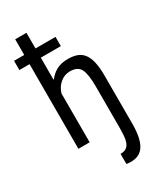

<svg xmlns="http://www.w3.org/2000/svg" viewBox="-227 -778 894 1063"><g transform="rotate(-30 220.5 -246.0)"><path d="M-2 -600H63V-700H135V-600H263V-541H135V-401H138Q158 -428 187.5 -444Q217 -460 261 -460Q294 -460 318.5 -451Q343 -442 359 -421Q375 -400 383 -365Q391 -330 391 -278V29Q391 130 358 173.5Q325 217 251 206V141Q273 141 286.5 133Q300 125 307.5 107.5Q315 90 317 63Q319 36 319 0V-250Q319 -328 302.5 -361.5Q286 -395 236 -395Q201 -395 173.5 -372Q146 -349 135 -312V0H63V-541H-2Z"/></g></svg>

Font: PT Sans Narrow
Style: Regular
Weight: 400
Width: 3
Designer: A.Korolkova, O.Umpeleva, V.Yefimov
Foundry: ParaType Ltd
Version: Version 2.003W OFL